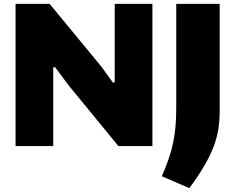

<svg xmlns="http://www.w3.org/2000/svg" viewBox="-20 -760 1221 999"><path d="M822 157Q844 107 858.5 64Q873 21 881.5 -20.5Q890 -62 893.5 -105.5Q897 -149 897 -201V-740H1123V-183Q1123 -130 1115 -82.5Q1107 -35 1088 12Q1069 59 1039 109.5Q1009 160 965 219ZM61 -740H238L507 -414L567 -331H577V-740H773V0H596L337 -316L267 -410H257V0H61Z"/></svg>

Font: Encode Sans Normal
Style: Black
Weight: 900
Designer: Pablo Impallari, Andres Torresi
Foundry: Pablo Impallari, Andres Torresi
Version: Version 1.000; ttfautohint (v1.00) -l 8 -r 50 -G 200 -x 14 -